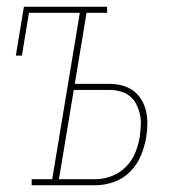

<svg xmlns="http://www.w3.org/2000/svg" viewBox="-20 -550 540 570"><path d="M74 0V-18H135L217 -512H66L45 -385H27L51 -530H298V-512H237L202 -301H305Q325 -301 343.5 -296Q362 -291 376.5 -280Q391 -269 400.5 -253Q410 -237 414 -218.5Q418 -200 417.5 -180.5Q417 -161 414 -142Q409 -114 398 -87.5Q387 -61 366 -40Q345 -19 317.5 -9.5Q290 0 263 0ZM155 -18H263Q287 -18 311 -27Q335 -36 353.5 -54.5Q372 -73 381.5 -96.5Q391 -120 395 -144Q397 -161 398 -177.5Q399 -194 395.5 -210Q392 -226 385 -240Q378 -254 366 -264Q354 -274 338 -278.5Q322 -283 305 -283H199Z"/></svg>

Font: Iosevka Curly Slab ThObl
Style: Regular
Weight: 100
Italic angle: -9°
Monospace: yes
Designer: Belleve Invis
Foundry: Belleve Invis
Version: Version 11.0.0; ttfautohint (v1.8.3)